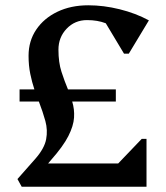

<svg xmlns="http://www.w3.org/2000/svg" viewBox="-20 -706 626 726"><path d="M54 -322V-368H110Q101 -395 94.5 -426.5Q88 -458 88 -495Q88 -551 117 -594Q146 -637 197 -661.5Q248 -686 314 -686Q372 -686 432.5 -671Q493 -656 543 -629L467 -503H449L380 -618Q349 -630 309 -630Q263 -630 232 -597.5Q201 -565 201 -518Q201 -470 212.5 -434.5Q224 -399 237 -368H418V-322H253Q262 -293 260 -261.5Q258 -230 238.5 -191.5Q219 -153 173 -101L162 -88H427L516 -181H534V0H62L46 -29L114 -106Q148 -145 154.5 -179.5Q161 -214 151.5 -248.5Q142 -283 127 -322Z"/></svg>

Font: Platypi
Style: Regular
Weight: 400
Designer: David Sargent
Foundry: Bolt Cutter Type
Version: Version 1.200; ttfautohint (v1.8.4.7-5d5b)